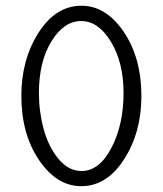

<svg xmlns="http://www.w3.org/2000/svg" viewBox="-20 -639 565 667"><path d="M54.2 -306.2Q54.2 -432.1 114 -525.6Q173.8 -619.1 263.2 -619.1Q348.1 -619.1 409.7 -528.6Q471.2 -438 471.2 -305.2Q471.2 -179.2 411.1 -85.7Q351.1 7.8 262.2 7.8Q177.2 7.8 115.7 -82.8Q54.2 -173.3 54.2 -306.2ZM115.2 -315.9Q115.2 -252 131.6 -190.9Q147.9 -129.9 182.9 -87.4Q217.8 -44.9 263.2 -44.9Q325.2 -44.9 367.2 -125.5Q409.2 -206.1 409.2 -315.9Q409.2 -421.9 365.5 -493.9Q321.8 -565.9 262 -565.9Q202.1 -565.9 158.7 -495.4Q115.2 -424.8 115.2 -315.9Z"/></svg>

Font: CMU Typewriter Text
Style: Light
Weight: 200
Version: Version 0.7.0